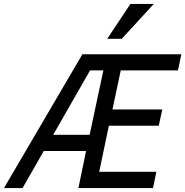

<svg xmlns="http://www.w3.org/2000/svg" viewBox="-51 -950 936 970"><path d="M345.2 0 383.8 -187H169.9L63 0H-30.8L365.2 -675.8H865.2L848.1 -594.2H559.1L517.1 -397H769L751 -314.9H499L450.2 -82H738.8L722.2 0ZM471.2 -594.2H403.8L217.8 -269H401.9ZM564 -753.9H490.7L607.9 -930.2H726.1Z"/></svg>

Font: Clear Sans
Style: Italic
Weight: 400
Italic angle: -12°
Foundry: Intel Corporation
Version: Version 1.00